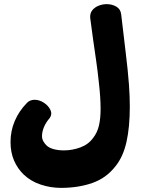

<svg xmlns="http://www.w3.org/2000/svg" viewBox="-20 -792 688 932"><path d="M275.9 120Q225.2 120 177.2 103.9Q129.1 87.9 94.8 55Q65.2 26.7 48.2 -12.8Q31.1 -52.3 31.1 -102.6Q31.1 -157.1 51.8 -205.2Q72.4 -253.3 110.3 -292Q117.9 -300.3 127.8 -304Q137.7 -307.7 147.6 -307.7Q170.7 -307.7 192.7 -293.5Q214.7 -279.3 224.6 -258.8Q234.6 -238.3 221.7 -219.6Q202.3 -197.1 193.1 -174.4Q183.9 -151.7 183.9 -131.1Q183.9 -117.7 190.6 -105.8Q197.3 -94 207.6 -84.4Q220.6 -73.1 242.1 -67.6Q263.6 -62 290.7 -62Q331.2 -62 370.6 -76.6Q409.9 -91.1 433.1 -123.9Q452.4 -148.8 460.4 -182.9Q468.3 -217 468.3 -262.7Q468.3 -290.9 466.2 -322.8Q464.1 -354.8 459.9 -391Q453.9 -449.2 446.5 -499.3Q439.1 -549.4 432.1 -599.4Q425.1 -649.4 417.9 -704.7Q416.1 -726.7 427.4 -741.4Q438.8 -756.2 458.2 -764.1Q477.7 -771.9 498 -771.9Q523.9 -771.9 544.7 -759.8Q565.6 -747.7 568.3 -721.7Q579.8 -621 590.2 -536.6Q600.7 -452.1 606.1 -380.1Q608.1 -352.3 609.1 -325.7Q610.1 -299 610.1 -274.4Q610.1 -174.7 593.9 -102.7Q577.7 -30.7 540.2 15.4Q495.7 72.7 427.9 96.3Q360.2 120 275.9 120Z"/></svg>

Font: Playpen Sans Arabic
Style: Regular
Weight: 400
Designer: Azza Alameddine, Laura Meseguer, Veronika Burian, José Scaglione
Foundry: TypeTogether
Version: Version 2.000